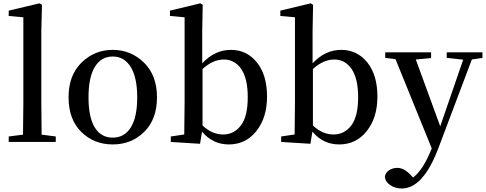

<svg xmlns="http://www.w3.org/2000/svg" viewBox="-20 -834 2854 1128"><path d="M224.6 -43 307.6 -32.2V0H31.2V-32.2L115.2 -43Q117.2 -166 117.2 -232.4V-732.4L31.2 -740.2V-771.5L211.9 -814.5L226.6 -805.7L222.7 -649.4V-232.4Q222.7 -166 224.6 -43Z M642.6 14.6Q532.2 14.6 457.5 -59.1Q382.8 -132.8 382.8 -262.7Q382.8 -391.6 459 -466.3Q535.2 -541 642.6 -541Q749 -541 825.7 -466.3Q902.3 -391.6 902.3 -262.7Q902.3 -132.8 827.1 -59.1Q752 14.6 642.6 14.6ZM642.6 -25.4Q710.9 -25.4 748.5 -85.4Q786.1 -145.5 786.1 -261.7Q786.1 -378.9 748 -440.4Q710 -502 642.6 -502Q574.2 -502 537.1 -440.9Q500 -379.9 500 -261.7Q500 -145.5 536.6 -85.4Q573.2 -25.4 642.6 -25.4Z M1169.9 -428.7V-96.7Q1225.6 -43.9 1291 -43.9Q1354.5 -43.9 1395 -96.7Q1435.5 -149.4 1435.5 -262.7Q1435.5 -372.1 1397.5 -428.2Q1359.4 -484.4 1294.9 -484.4Q1231.4 -484.4 1169.9 -428.7ZM1168 -649.4V-461.9Q1241.2 -541 1336.9 -541Q1429.7 -541 1489.3 -467.3Q1548.8 -393.6 1548.8 -266.6Q1548.8 -142.6 1486.3 -64Q1423.8 14.6 1324.2 14.6Q1229.5 14.6 1167 -60.5L1155.3 10.7L983.4 0V-32.2L1062.5 -43.9Q1064.5 -155.3 1064.5 -232.4V-732.4L978.5 -740.2V-771.5L1157.2 -814.5L1170.9 -805.7Z M1818.4 -428.7V-96.7Q1874 -43.9 1939.5 -43.9Q2002.9 -43.9 2043.5 -96.7Q2084 -149.4 2084 -262.7Q2084 -372.1 2045.9 -428.2Q2007.8 -484.4 1943.4 -484.4Q1879.9 -484.4 1818.4 -428.7ZM1816.4 -649.4V-461.9Q1889.6 -541 1985.4 -541Q2078.1 -541 2137.7 -467.3Q2197.3 -393.6 2197.3 -266.6Q2197.3 -142.6 2134.8 -64Q2072.3 14.6 1972.7 14.6Q1877.9 14.6 1815.4 -60.5L1803.7 10.7L1631.8 0V-32.2L1710.9 -43.9Q1712.9 -155.3 1712.9 -232.4V-732.4L1627 -740.2V-771.5L1805.7 -814.5L1819.3 -805.7Z M2814.5 -526.4V-494.1L2752 -484.4L2558.6 28.3Q2467.8 273.4 2340.8 273.4Q2300.8 273.4 2271.5 252.9Q2242.2 232.4 2241.2 202.1Q2246.1 178.7 2267.1 165.5Q2288.1 152.3 2314.5 152.3Q2355.5 152.3 2396.5 198.2L2407.2 209Q2467.8 161.1 2513.7 43.9L2516.6 38.1L2303.7 -486.3L2243.2 -494.1V-526.4H2512.7V-493.2L2422.9 -484.4L2566.4 -91.8L2701.2 -483.4L2604.5 -494.1V-526.4Z"/></svg>

Font: Bpmf Zihi Serif SemiBold
Style: SemiBold
Weight: 600
Foundry: But Ko
Version: Version 1.320